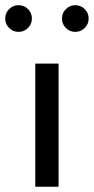

<svg xmlns="http://www.w3.org/2000/svg" viewBox="-37 -706 355 726"><path d="M96.4 0V-465.5H184.5V0ZM247.7 -585.5Q226.8 -585.5 212 -600.2Q197.3 -615 197.3 -635.9Q197.3 -656.8 212 -671.6Q226.8 -686.4 247.7 -686.4Q268.6 -686.4 283.4 -671.6Q298.2 -656.8 298.2 -635.9Q298.2 -615 283.4 -600.2Q268.6 -585.5 247.7 -585.5ZM33.2 -585.5Q12.3 -585.5 -2.5 -600.2Q-17.3 -615 -17.3 -635.9Q-17.3 -656.8 -2.5 -671.6Q12.3 -686.4 33.2 -686.4Q54.1 -686.4 68.9 -671.6Q83.6 -656.8 83.6 -635.9Q83.6 -615 68.9 -600.2Q54.1 -585.5 33.2 -585.5Z"/></svg>

Font: Spartan Med
Style: Regular
Weight: 500
Designer: Matt Bailey, Mirko Velimirovic
Foundry: Matt Bailey
Version: Version 1.005